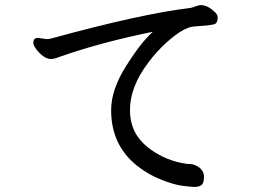

<svg xmlns="http://www.w3.org/2000/svg" viewBox="-20 -715 1040 755"><path d="M745 20Q730 20 696.5 15.5Q663 11 612.5 -9Q562 -29 518 -64Q417 -145 417 -282Q417 -362 475.5 -455Q534 -548 581 -590Q374 -548 213 -491Q194 -483 180 -483Q164 -483 148 -495.5Q132 -508 121.5 -523Q111 -538 111 -546Q111 -566 129 -566L165 -561Q169 -561 179 -563Q536 -661 730 -684Q739 -686 747.5 -689.5Q756 -693 768 -695Q796 -695 822 -670Q835 -660 836 -647Q836 -622 820 -619Q798 -614 744 -611Q701 -608 635 -548Q596 -513 564 -470Q491 -374 491 -282Q491 -191 562 -135Q617 -92 685 -76Q711 -70 727.5 -70Q744 -70 763 -56.5Q782 -43 782 -19Q782 6 772 13Q762 20 745 20Z"/></svg>

Font: LXGW WenKai Medium
Style: Regular
Weight: 500
Designer: LXGW / Fontworks Inc.
Foundry: LXGW / Fontworks Inc.
Version: Version 1.501; October 10, 2024